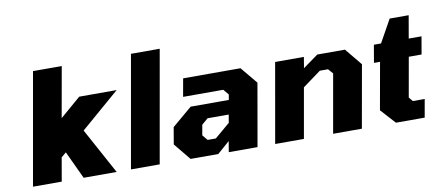

<svg xmlns="http://www.w3.org/2000/svg" viewBox="-67 -990 2842 1243"><g transform="rotate(-10 1354.5 -368.5)"><path d="M63 0 193 -737H382L323 -405L459 -522H705L449 -301L613 0H396L311 -182L279 -155L252 0Z M707 0 837 -737H1026L896 0Z M1099 0 1008 -111 1027 -222 1158 -333H1409L1415 -368L1385 -404H1121L1142 -522H1519L1611 -411L1539 0H1350L1362 -71L1281 0ZM1229 -102H1283L1383 -187L1392 -240H1253L1212 -205L1200 -137Z M1655 0 1747 -523H1936L1924 -451L2024 -523H2206L2298 -411L2225 0H2036L2104 -385L2076 -417H2022L1902 -329L1844 0Z M2449 0 2361 -97 2416 -406H2376L2396 -522H2443L2526 -671H2651L2625 -522H2709L2689 -406H2605L2559 -146L2581 -119H2659L2638 0Z"/></g></svg>

Font: Tomorrow
Style: Bold Italic
Weight: 700
Italic angle: -10°
Designer: Tony de Marco, Monica Rizzolli
Foundry: Just in Type
Version: Version 2.002